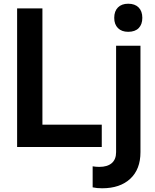

<svg xmlns="http://www.w3.org/2000/svg" viewBox="-20 -790 835 1032"><path d="M72 -745H208V-120H527V0H72ZM478 217V104Q496 107 514 107Q557 107 580.5 87Q604 67 604 28V-544H735V28Q735 120 680 171Q625 222 529 222Q500 222 478 217ZM669 -770Q705 -770 725 -750Q745 -730 745 -694Q745 -659 725.5 -639Q706 -619 669 -619Q634 -619 614 -639Q594 -659 594 -694Q594 -730 614 -750Q634 -770 669 -770Z"/></svg>

Font: Eudoxus Sans
Style: Bold
Weight: 700
Designer: Stijn de Vries
Foundry: tokotype
Version: Version 2.005